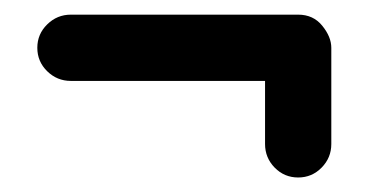

<svg xmlns="http://www.w3.org/2000/svg" viewBox="-20 -389 521 266"><path d="M31.7 -322.8Q31.7 -341.8 45.4 -355.2Q59.1 -368.7 78.1 -368.7H393.1Q414.1 -368.7 426.5 -353.3Q439 -337.9 439 -322.8V-189.5Q439 -170.4 425.5 -156.7Q412.1 -143.1 393.1 -143.1Q374 -143.1 360.6 -156.7Q347.2 -170.4 347.2 -189.5V-276.9H78.1Q59.1 -276.9 45.4 -290.3Q31.7 -303.7 31.7 -322.8Z"/></svg>

Font: Mikhak Medium
Style: Regular
Weight: 500
Designer: Amin Abedi
Version: Version 3.3